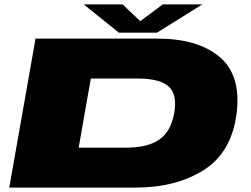

<svg xmlns="http://www.w3.org/2000/svg" viewBox="-20 -850 1136 870"><path d="M22 0H595Q778 0 904 -80Q1030 -160 1052.5 -338Q1073 -510 974.5 -592.5Q876 -675 694 -675H141ZM336.5 -181 391.5 -494H607.5Q703.5 -494 743.8 -458.5Q784 -423 769.5 -338Q754 -253 701.2 -217Q648.5 -181 552.5 -181ZM518.5 -702H691.5L896.5 -830H717.5L615.5 -754L535.5 -830H359.5Z"/></svg>

Font: Anybody ExtraExpanded Black
Style: Italic
Weight: 900
Width: 8
Italic angle: -10°
Version: Version 1.113;gftools[0.9.25]